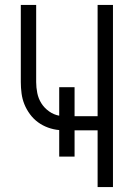

<svg xmlns="http://www.w3.org/2000/svg" viewBox="-20 -755 540 775"><path d="M374 0H436V-735H374V-286H281V-403H219V-288Q197 -292 178 -305.5Q159 -319 147 -338Q135 -357 130.5 -379.5Q126 -402 126 -424V-735H64V-424Q64 -401 67 -378Q70 -355 78.5 -334Q87 -313 101 -294Q115 -275 133.5 -261.5Q152 -248 174 -240Q196 -232 219 -230V-123H281V-229H374Z"/></svg>

Font: Iosevka SS09 Light
Style: Regular
Weight: 300
Monospace: yes
Designer: Belleve Invis
Foundry: Belleve Invis
Version: Version 5.2.1; ttfautohint (v1.8.3)